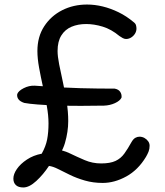

<svg xmlns="http://www.w3.org/2000/svg" viewBox="-20 -792 730 847"><path d="M83 35Q61 35 50 24.5Q39 14 39 -4Q39 -24 54.5 -46.5Q70 -69 98.5 -88Q127 -107 164 -114Q182 -146 188 -177Q194 -208 194 -248Q194 -283 186.5 -324.5Q179 -366 169.5 -409Q160 -452 152.5 -493Q145 -534 145 -567Q145 -630 175 -676Q205 -722 254.5 -747Q304 -772 364 -772Q398 -772 433 -763.5Q468 -755 503 -738Q538 -721 570 -694Q578 -688 580 -680.5Q582 -673 582 -666Q582 -654 575.5 -643.5Q569 -633 558.5 -626.5Q548 -620 536 -620Q529 -620 521.5 -624Q514 -628 507 -633Q471 -663 433 -674.5Q395 -686 360 -686Q324 -686 295.5 -674Q267 -662 250.5 -635.5Q234 -609 234 -567Q234 -544 241 -508Q248 -472 257.5 -429.5Q267 -387 274 -343Q281 -299 281 -258Q281 -211 266.5 -161Q252 -111 211 -73L223 -133Q256 -131 288 -115.5Q320 -100 354 -85.5Q388 -71 426 -71Q466 -71 489.5 -82Q513 -93 528.5 -114.5Q544 -136 560 -165Q568 -179 577 -184Q586 -189 595 -189Q607 -189 617 -183.5Q627 -178 633.5 -169Q640 -160 640 -149Q640 -135 635.5 -123.5Q631 -112 624 -100Q589 -42 537 -13.5Q485 15 433 15Q391 15 354.5 4.5Q318 -6 288.5 -20.5Q259 -35 236 -46.5Q213 -58 196 -60Q171 -22 140 6.5Q109 35 83 35ZM439 -326Q390 -325 337 -325Q284 -325 234.5 -326.5Q185 -328 146.5 -331Q108 -334 87 -338Q69 -344 61.5 -354Q54 -364 56 -377Q61 -391 84.5 -403Q108 -415 133 -414Q161 -412 193.5 -410Q226 -408 261.5 -406Q297 -404 334.5 -403Q372 -402 410.5 -401.5Q449 -401 486 -401Q503 -398 510.5 -386.5Q518 -375 516 -361Q509 -347 487 -337Q465 -327 439 -326Z"/></svg>

Font: Playpen Sans Arabic
Style: Regular
Weight: 400
Designer: Azza Alameddine, Laura Meseguer, Veronika Burian, José Scaglione
Foundry: TypeTogether
Version: Version 2.000